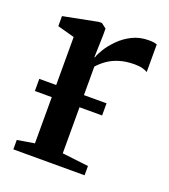

<svg xmlns="http://www.w3.org/2000/svg" viewBox="-106 -621 617 699"><g transform="rotate(20 202.5 -271.0)"><path d="M24.5 0V-36.5L91 -47.5V-459.5L25 -477.5V-516.5L158 -542.5H170.5L189.5 -528V-502L187 -415L189.5 -417.5Q193 -430 205.8 -450.5Q218.5 -471 239.5 -492.2Q260.5 -513.5 289 -527.8Q317.5 -542 352 -542Q364.5 -542 372.2 -540.8Q380 -539.5 384.5 -537.5V-430.5Q379 -434.5 366.2 -438.2Q353.5 -442 334.5 -442Q301.5 -442 276 -434.2Q250.5 -426.5 231.5 -413.2Q212.5 -400 198.5 -384V-48L300.5 -36V0ZM286 -273.5V-226.5H25.5V-273.5Z"/></g></svg>

Font: Merriweather 72pt Medium
Style: Regular
Weight: 500
Version: Version 2.100